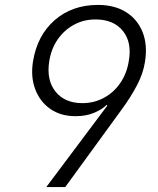

<svg xmlns="http://www.w3.org/2000/svg" viewBox="-20 -760 640 780"><path d="M378 -740Q446 -740 492.5 -710.5Q539 -681 559.5 -629Q580 -577 569 -509Q562 -462 536.5 -413.5Q511 -365 475 -316L245 0H168L416 -331L413 -334Q396 -316 363 -302Q330 -288 287 -288Q227 -288 185 -317Q143 -346 123.5 -396.5Q104 -447 114 -510Q131 -616 202 -678Q273 -740 378 -740ZM368 -681Q320 -681 280.5 -659.5Q241 -638 214.5 -600Q188 -562 180 -511Q168 -435 205.5 -388Q243 -341 315 -341Q362 -341 402 -362.5Q442 -384 468.5 -422.5Q495 -461 503 -511Q517 -587 479.5 -634Q442 -681 368 -681Z"/></svg>

Font: JetBrains Mono NL ExtraLight
Style: Italic
Weight: 200
Italic angle: -9°
Monospace: yes
Designer: Philipp Nurullin, Konstantin Bulenkov
Foundry: JetBrains
Version: Version 2.305; ttfautohint (v1.8.4.7-5d5b)